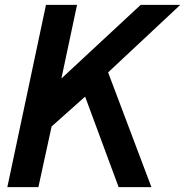

<svg xmlns="http://www.w3.org/2000/svg" viewBox="-20 -765 757 785"><path d="M10 0 168 -745H295L231 -444L555 -745H717L422 -469L599 0H465L328 -370L191 -248L137 0Z"/></svg>

Font: Plus Jakarta Display Medium
Style: Italic
Weight: 500
Italic angle: -12°
Designer: Gumpita Rahayu
Foundry: Tokotype Studio
Version: Version 1.000